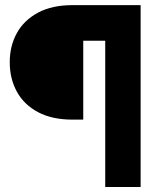

<svg xmlns="http://www.w3.org/2000/svg" viewBox="-20 -748 623 768"><path d="M532.7 -585H313V-269.5H270Q188.5 -269.5 132.3 -299.3Q76.2 -329.1 47.6 -381.1Q19 -433.1 19 -499Q19 -564.5 47.6 -616Q76.2 -667.5 132.3 -697.5Q188.5 -727.5 270 -727.5H532.7ZM400.9 0V-727.5H542.5V0Z"/></svg>

Font: Inter 28pt Black
Style: Regular
Weight: 900
Designer: Rasmus Andersson
Foundry: rsms
Version: Version 4.001;git-66647c0bb